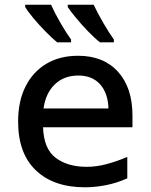

<svg xmlns="http://www.w3.org/2000/svg" viewBox="-20 -786 640 816"><path d="M341 10Q208 10 132.5 -62Q57 -134 57 -269Q57 -356 88.5 -418.5Q120 -481 177 -515Q234 -549 312 -549Q420 -549 481.5 -481Q543 -413 543 -295V-245H163Q166 -153 217 -115Q268 -77 348 -77Q390 -77 433 -88.5Q476 -100 521 -119V-28Q476 -8 430 1Q384 10 341 10ZM441 -325Q439 -390 405.5 -427.5Q372 -465 313 -465Q252 -465 213 -427.5Q174 -390 165 -325ZM405 -606Q382 -624 354.5 -652.5Q327 -681 303 -710Q279 -739 268 -756V-766H378Q394 -732 418.5 -689.5Q443 -647 464 -618V-606ZM223 -606Q201 -624 173 -652.5Q145 -681 121 -710Q97 -739 87 -756V-766H197Q212 -732 236.5 -689.5Q261 -647 282 -618V-606Z"/></svg>

Font: Noto Sans Mono Medium
Style: Regular
Weight: 500
Designer: Monotype Design Team
Foundry: Monotype Imaging Inc.
Version: Version 2.014